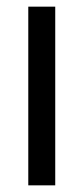

<svg xmlns="http://www.w3.org/2000/svg" viewBox="-20 -557 251 577"><path d="M146 0V-537H65V0Z"/></svg>

Font: Noto Sans Gujarati ExtraCondensed
Style: Regular
Weight: 400
Width: 2
Designer: Jelle Bosma - Monotype Design Team, Universal Thirst
Foundry: Monotype Imaging Inc.
Version: Version 2.106